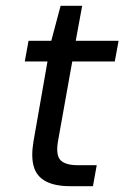

<svg xmlns="http://www.w3.org/2000/svg" viewBox="-20 -639 427 659"><path d="M220 0Q169 0 137.5 -16.5Q106 -33 96 -67Q86 -101 95 -154L143 -428H65L78 -499H156L188 -619H262L240 -499H387L374 -428H228L179 -154Q171 -107 187.5 -89.5Q204 -72 247 -72H312L299 0Z"/></svg>

Font: DM Sans 20pt
Style: Italic
Weight: 400
Italic angle: -10°
Version: Version 4.004;gftools[0.9.30]